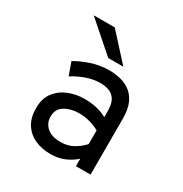

<svg xmlns="http://www.w3.org/2000/svg" viewBox="-172 -863 960 1007"><g transform="rotate(30 308.0 -360.0)"><path d="M272.5 12Q219 12 177.5 -7.2Q136 -26.5 112 -64.5Q88 -102.5 88 -159.5Q88 -218.5 116.8 -255.8Q145.5 -293 190.8 -310.8Q236 -328.5 286 -328.5Q324 -328.5 356.8 -321.2Q389.5 -314 421.5 -297V-333.5Q421.5 -376.5 407.5 -400Q393.5 -423.5 369.2 -432.8Q345 -442 315 -442Q273.5 -442 230 -426.2Q186.5 -410.5 153 -388.5L125.5 -465.5Q160.5 -487 212.8 -505Q265 -523 323.5 -523Q354.5 -523 387 -516Q419.5 -509 447.5 -489.5Q475.5 -470 492.8 -433.5Q510 -397 510 -338.5V0H421.5V-45Q396 -21.5 359 -4.8Q322 12 272.5 12ZM286.5 -69Q333 -69 366.8 -89.5Q400.5 -110 421.5 -134V-216.5Q399 -230 366 -239.5Q333 -249 298.5 -249Q249.5 -249 212.8 -227.5Q176 -206 176 -159.5Q176 -119.5 205 -94.2Q234 -69 286.5 -69ZM284.5 -576 106.5 -732H234L376 -576Z"/></g></svg>

Font: Overpass Mono Light Medium
Style: Regular
Weight: 500
Monospace: yes
Version: Version 4.000